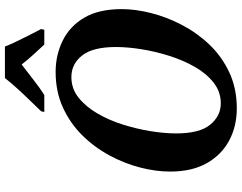

<svg xmlns="http://www.w3.org/2000/svg" viewBox="-121 -850 982 780"><g transform="rotate(-90 370.0 -460.0)"><path d="M320 11Q247 11 189 -20Q131 -51 97 -111Q63 -171 63 -260Q63 -318 79.5 -382Q96 -446 129 -507Q162 -568 210.5 -617Q259 -666 323.5 -695.5Q388 -725 468 -725Q536 -725 594.5 -696.5Q653 -668 688 -609Q723 -550 723 -456Q723 -401 707 -337.5Q691 -274 659 -212.5Q627 -151 579 -100.5Q531 -50 466 -19.5Q401 11 320 11ZM340 -54Q387 -54 424 -83Q461 -112 488 -159Q515 -206 533 -263Q551 -320 560 -376.5Q569 -433 569 -480Q569 -574 534.5 -617.5Q500 -661 447 -661Q400 -661 363.5 -632Q327 -603 299.5 -556Q272 -509 254 -452Q236 -395 227 -338.5Q218 -282 218 -235Q218 -140 253.5 -97Q289 -54 340 -54ZM308 -784Q326 -803 351 -828.5Q376 -854 400.5 -881Q425 -908 443 -931H571Q579 -910 592 -883Q605 -856 618.5 -829.5Q632 -803 642 -784L639 -771H579Q563 -788 538.5 -815Q514 -842 498 -863Q468 -840 434.5 -814Q401 -788 374 -771H305Z"/></g></svg>

Font: Noto Serif SemiCondensed
Style: Bold Italic
Weight: 700
Width: 4
Italic angle: -12°
Designer: Monotype Design Team
Foundry: Monotype Imaging Inc.
Version: Version 2.014